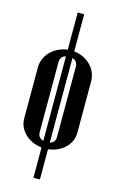

<svg xmlns="http://www.w3.org/2000/svg" viewBox="-131 -752 595 973"><g transform="rotate(15 166.5 -265.5)"><path d="M184 -699V-504Q237 -498 271.5 -463Q306 -428 306 -378V-111Q306 -64 271.5 -30.5Q237 3 184 9V168H150V9Q124 6 101.5 -4Q79 -14 62.5 -30Q46 -46 36.5 -66.5Q27 -87 27 -111V-378Q27 -402 36.5 -424Q46 -446 62.5 -462.5Q79 -479 101.5 -490Q124 -501 150 -504V-699ZM150 -469Q121 -463 121 -429V-63Q121 -34 150 -26ZM184 -26Q212 -32 212 -63V-429Q212 -462 184 -469Z"/></g></svg>

Font: Moniqa ExtBd Cond Paragraph
Style: Regular
Weight: 800
Width: 3
Designer: Rajesh Rajput
Foundry: Rajesh Rajput
Version: Version 1.000